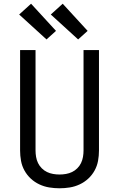

<svg xmlns="http://www.w3.org/2000/svg" viewBox="-20 -1004 640 1032"><path d="M300 8Q272 8 244.5 3.5Q217 -1 191.5 -13Q166 -25 145.5 -44Q125 -63 111.5 -87.5Q98 -112 93 -139.5Q88 -167 88 -195V-735H171V-195Q171 -178 174 -160.5Q177 -143 184.5 -127.5Q192 -112 204.5 -99.5Q217 -87 232.5 -79.5Q248 -72 265.5 -69Q283 -66 300 -66Q317 -66 334.5 -69Q352 -72 367.5 -79.5Q383 -87 395.5 -99.5Q408 -112 415.5 -127.5Q423 -143 426 -160.5Q429 -178 429 -195V-735H512V-195Q512 -167 507 -139.5Q502 -112 488.5 -87.5Q475 -63 454.5 -44Q434 -25 408.5 -13Q383 -1 355.5 3.5Q328 8 300 8ZM400 -792 253 -926 317 -984 451 -838ZM230 -792 83 -926 147 -984 281 -838Z"/></svg>

Font: Iosevka Custom Extended
Style: Regular
Weight: 400
Width: 7
Monospace: yes
Designer: Belleve Invis
Foundry: Belleve Invis
Version: Version 11.2.4; ttfautohint (v1.8.4)